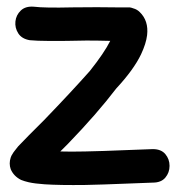

<svg xmlns="http://www.w3.org/2000/svg" viewBox="-20 -552 526 573"><path d="M235 0Q285 -1 357 -4Q428 -7 436 -7Q461 -7 473.5 -22Q486 -37 486 -57Q486 -77 473.5 -92Q461 -107 436 -107Q428 -107 356 -104Q286 -101 234 -100Q189 -99 160 -100L183 -123Q269 -212 327 -288Q379 -344 401 -390Q416 -422 419 -447Q424 -490 397 -516Q389 -524 378 -527L372 -529Q370 -529 368 -530H325Q278 -531 196 -530Q113 -528 81 -532Q56 -534 42 -520.5Q28 -507 26 -488Q24 -469 34.5 -452.5Q45 -436 69 -432Q106 -428 238 -431Q271 -431 309 -430Q291 -394 248 -340Q193 -278 111 -193L65 -147L34 -115L23 -101Q19 -96 17 -92Q14 -88 12 -82Q6 -64 12 -47Q21 -26 43 -15Q53 -11 66 -8Q84 -4 113 -2Q158 1 235 0Z"/></svg>

Font: Balsamiq Sans
Style: Regular
Weight: 400
Designer: Michael Angeles
Foundry: Balsamiq SRL
Version: Version 1.020; ttfautohint (v1.8.4.7-5d5b);gftools[0.9.26]